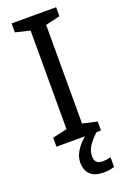

<svg xmlns="http://www.w3.org/2000/svg" viewBox="-175 -769 689 1045"><g transform="rotate(-20 169.5 -247.0)"><path d="M298 0H40V-52L124 -71V-642L40 -662V-714H298V-662L214 -642V-71L298 -52ZM204 116Q204 161 249 161Q266 161 277.5 158.5Q289 156 297 155V211Q283 215 269 217.5Q255 220 235 220Q182 220 157 195Q132 170 132 126Q132 97 146.5 70Q161 43 182.5 21Q204 -1 224 -15L272 0Q238 32 221 58.5Q204 85 204 116Z"/></g></svg>

Font: Noto Sans Myanmar UI
Style: Regular
Weight: 400
Designer: Monotype Design Team
Foundry: Monotype Imaging Inc.
Version: Version 2.103; ttfautohint (v1.8.4.7-5d5b)